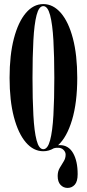

<svg xmlns="http://www.w3.org/2000/svg" viewBox="-20 -731 426 942"><path d="M192.5 11Q144 11 106.8 -32.5Q69.5 -76 48.2 -156.8Q27 -237.5 27 -349Q27 -461 48.2 -542.2Q69.5 -623.5 106.8 -667.2Q144 -711 192.5 -711Q241 -711 278.8 -667.2Q316.5 -623.5 337.8 -542.2Q359 -461 359 -349Q359 -227.5 333.5 -142.5Q308 -57.5 265 -18.5Q270 -19 273.5 -19Q316 -19 338.5 20Q361 59 361 123.5Q361 159.5 346.8 175.2Q332.5 191 311.5 191Q291 191 277 176Q263 161 263 132.5Q263 110 272.8 93.2Q282.5 76.5 292.2 61.2Q302 46 302 27.5Q302 14.5 291.2 4Q280.5 -6.5 263.5 -6Q254 -6.5 244 -3.5Q219.5 11 192.5 11ZM192.5 1Q214 1 225.8 -42.8Q237.5 -86.5 242 -165.5Q246.5 -244.5 246.5 -349Q246.5 -454 242 -533.2Q237.5 -612.5 225.8 -656.8Q214 -701 192.5 -701Q171 -701 159.5 -656.8Q148 -612.5 143.8 -533.2Q139.5 -454 139.5 -349Q139.5 -244.5 143.8 -165.5Q148 -86.5 159.5 -42.8Q171 1 192.5 1Z"/></svg>

Font: Imbue 100pt SemiBold
Style: Regular
Weight: 600
Designer: Tyler Finck
Foundry: Etcetera Type Company
Version: Version 1.102; ttfautohint (v1.8.3)